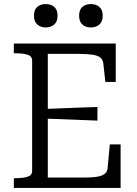

<svg xmlns="http://www.w3.org/2000/svg" viewBox="-20 -924 672 944"><path d="M573 -214V0H48V-48H58Q93 -48 115.5 -55Q138 -62 138 -84V-626Q138 -648 115.5 -655Q93 -662 58 -662H48V-710H549V-521H498L488 -612Q486 -631 473.5 -641Q461 -651 435 -655Q409 -659 368 -659H215V-51H389Q420 -51 442.5 -53Q465 -55 479 -60.5Q493 -66 500.5 -75Q508 -84 509 -98L520 -214ZM193 -388Q238 -390 282 -391.5Q326 -393 370.5 -395Q415 -397 459 -398V-331Q415 -333 371 -334.5Q327 -336 282.5 -338Q238 -340 193 -341ZM263 -847Q263 -818 246.5 -803.5Q230 -789 205 -789Q180 -789 163.5 -803.5Q147 -818 147 -847Q147 -876 163 -890Q179 -904 205 -904Q230 -904 246.5 -890Q263 -876 263 -847ZM485 -847Q485 -818 468.5 -803.5Q452 -789 427 -789Q401 -789 385 -803.5Q369 -818 369 -847Q369 -876 385 -890Q401 -904 427 -904Q452 -904 468.5 -890Q485 -876 485 -847Z"/></svg>

Font: Roboto Serif SemiCondensed Light
Style: Regular
Weight: 300
Width: 4
Designer: Greg Gazdowicz
Foundry: Commercial Type
Version: Version 1.007